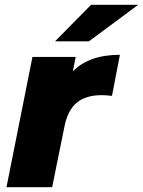

<svg xmlns="http://www.w3.org/2000/svg" viewBox="-20 -779 595 799"><path d="M283 -482C328 -528 394 -551 479 -551L446 -380C429 -382 415 -383 403 -383C360 -383 326 -373 301 -353C275 -332 258 -300 249 -256L197 0H7L115 -542H295ZM209 -607 359 -759H555L350 -607Z"/></svg>

Font: My Font
Style: Italic
Weight: 500
Designer: Julieta Ulanovsky
Foundry: Julieta Ulanovsky
Version: ""